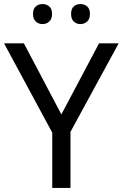

<svg xmlns="http://www.w3.org/2000/svg" viewBox="-20 -928 606 948"><path d="M283 -363 469 -714H566L328 -277V0H238V-273L0 -714H98ZM143 -859Q143 -885 157 -896.5Q171 -908 190 -908Q209 -908 223 -896.5Q237 -885 237 -859Q237 -834 223 -821.5Q209 -809 190 -809Q171 -809 157 -821.5Q143 -834 143 -859ZM331 -859Q331 -885 344.5 -896.5Q358 -908 377 -908Q396 -908 410 -896.5Q424 -885 424 -859Q424 -834 410 -821.5Q396 -809 377 -809Q358 -809 344.5 -821.5Q331 -834 331 -859Z"/></svg>

Font: Noto Sans Armenian
Style: Regular
Weight: 400
Designer: Monotype Design Team
Foundry: Monotype Imaging Inc.
Version: Version 2.007